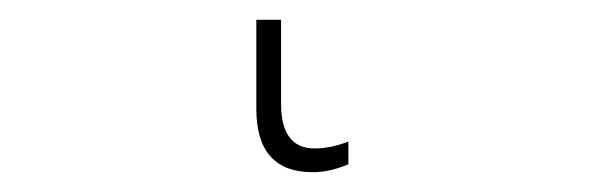

<svg xmlns="http://www.w3.org/2000/svg" viewBox="-20 43 610 194"><path d="M239 63V153Q239 217 296 217Q313 217 332 209V186Q314 193 298 193Q264 193 264 148V63Z"/></svg>

Font: Noto Sans Display SemiCondensed Thin
Style: Regular
Weight: 250
Width: 4
Designer: Monotype Design team
Foundry: Monotype Imaging Inc.
Version: 1.000